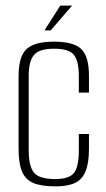

<svg xmlns="http://www.w3.org/2000/svg" viewBox="-20 -653 377 682"><path d="M177 9Q128 9 99.5 -2.5Q71 -14 58.5 -43Q46 -72 46 -125V-382Q46 -453 74.5 -479Q103 -505 172 -505Q241 -505 268.5 -479Q296 -453 296 -384V-324H260V-384Q260 -435 243 -457.5Q226 -480 172 -480Q119 -480 100.5 -457.5Q82 -435 82 -384V-119Q82 -63 100.5 -40Q119 -17 176 -17Q226 -17 243 -39Q260 -61 260 -119V-177H296V-125Q296 -74 284 -44.5Q272 -15 246 -3Q220 9 177 9ZM138 -545 194 -633H236L160 -545Z"/></svg>

Font: Alumni Sans Thin ExtraLight
Style: Regular
Weight: 250
Version: Version 1.018